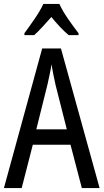

<svg xmlns="http://www.w3.org/2000/svg" viewBox="-20 -963 530 983"><path d="M399 0 341 -222H148L91 0H0L196 -715H292L490 0ZM322 -301 264 -530Q259 -553 253 -582.5Q247 -612 244 -634Q240 -608 234 -581Q228 -554 223 -530L166 -301ZM284 -943Q299 -909 328 -867Q357 -825 382 -793V-783H332Q310 -801 287.5 -825Q265 -849 243 -876Q219 -849 196.5 -824.5Q174 -800 155 -783H105V-793Q131 -828 159 -869Q187 -910 202 -943Z"/></svg>

Font: Avrile Sans Condensed
Style: Regular
Weight: 400
Width: 3
Designer: Monotype Design Team
Foundry: Monotype Imaging Inc.
Version: Version 2.001;September 10, 2019;FontCreator 11.5.0.2425 64-